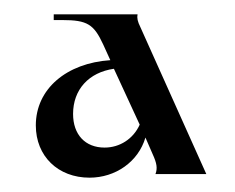

<svg xmlns="http://www.w3.org/2000/svg" viewBox="-20 -747 328 268"><path d="M197 -504H268L176 -709C172 -717 171 -722 172 -727H55V-719H67C102 -719 111 -713 124 -685L134 -663C73 -659 30 -623 30 -572C30 -529 61 -499 105 -499C141 -499 173 -521 183 -555L193 -532C199 -519 200 -512 197 -504ZM82 -588C82 -622 104 -646 139 -651L175 -573C166 -553 147 -541 126 -541C99 -541 82 -559 82 -588Z"/></svg>

Font: Sinistre
Style: Bold
Weight: 700
Designer: Jules Durand
Foundry: Collletttivo
Version: Version 69.420;Glyphs 3.2 (3217)